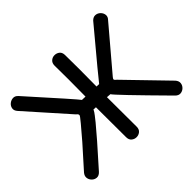

<svg xmlns="http://www.w3.org/2000/svg" viewBox="-154 -949 1184 1184"><g transform="rotate(-45 438.0 -356.5)"><path d="M120 -13 247 -156 322 -244 348 -277Q362 -295 366 -304Q367 -306 368 -309L389 -308L390 -46Q390 -23 404 -11.5Q418 0 436 0Q454 0 468 -11.5Q482 -23 482 -46L481 -304L509 -302Q520 -282 785 -14Q801 2 818.5 0.5Q836 -1 849 -13.5Q862 -26 864 -43.5Q866 -61 851 -78L600 -337Q590 -345 588 -349Q586 -351 588 -357L594 -366L821 -634Q837 -650 835 -667.5Q833 -685 820 -698Q807 -711 789 -712.5Q771 -714 755 -698Q509 -404 504 -395L482 -396Q484 -561 482 -672Q481 -695 467 -705.5Q453 -716 435 -716Q417 -716 403.5 -704Q390 -692 390 -670Q392 -561 390 -400L360 -401Q349 -418 101 -694Q86 -711 68 -710Q50 -709 36 -697.5Q22 -686 19 -668.5Q16 -651 31 -634L270 -365Q280 -357 282 -352Q284 -348 282 -342L276 -333L252 -303L178 -216L52 -75Q38 -58 40.5 -40.5Q43 -23 56 -10.5Q69 2 86.5 3Q104 4 120 -13Z"/></g></svg>

Font: Balsamiq Sans
Style: Regular
Weight: 400
Designer: Michael Angeles
Foundry: Balsamiq SRL
Version: Version 1.020; ttfautohint (v1.8.4.7-5d5b);gftools[0.9.26]